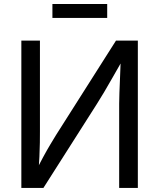

<svg xmlns="http://www.w3.org/2000/svg" viewBox="-20 -928 786 948"><path d="M660.6 0H568.4V-416Q568.4 -435.5 569.6 -469.5Q570.8 -503.4 572.8 -549.1Q574.7 -594.7 576.7 -649.4L592.8 -645Q559.1 -585.9 535.4 -544.4Q511.7 -502.9 493.7 -472.4Q475.6 -441.9 458.5 -415L194.3 0H85.4V-727.5H177.2V-277.3Q177.2 -255.9 176.8 -223.9Q176.3 -191.9 174.6 -154.3Q172.9 -116.7 168.9 -77.1L156.2 -80.1Q174.8 -118.7 193.6 -153.3Q212.4 -188 229 -215.6Q245.6 -243.2 256.3 -260.7L552.7 -727.5H660.6ZM509.3 -908.2V-839.4H238.8V-908.2Z"/></svg>

Font: Inter 17pt
Style: Regular
Weight: 400
Version: Version 4.001;git-66647c0bb